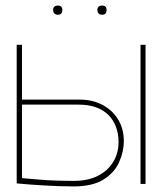

<svg xmlns="http://www.w3.org/2000/svg" viewBox="-20 -661 580 690"><path d="M188 -641Q180 -641 175.5 -637Q171 -633 171 -625Q171 -617 175.5 -612.5Q180 -608 188 -608Q196 -608 200 -612.5Q204 -617 204 -625Q204 -633 200 -637Q196 -641 188 -641ZM347 -641Q339 -641 334.5 -637Q330 -633 330 -625Q330 -617 334.5 -612.5Q339 -608 347 -608Q355 -608 359 -612.5Q363 -617 363 -625Q363 -633 359 -637Q355 -641 347 -641ZM485 0H503V-500H485ZM267 -303H59V-500H40V-2Q43 -2 57 -0.5Q71 1 92.5 2.5Q114 4 139.5 5.5Q165 7 192 8Q219 9 243 9Q312 9 351.5 -15.5Q391 -40 408 -78Q425 -116 425 -154Q425 -198 404.5 -231.5Q384 -265 348.5 -284Q313 -303 267 -303ZM246 -11Q212 -11 182.5 -12Q153 -13 128.5 -15Q104 -17 86.5 -18.5Q69 -20 59 -21V-285H263Q299 -285 326 -275Q353 -265 370.5 -247Q388 -229 397 -204.5Q406 -180 406 -151Q406 -110 386.5 -78.5Q367 -47 331.5 -29Q296 -11 246 -11Z"/></svg>

Font: Advent Pro Thin
Style: Regular
Weight: 250
Version: Version 3.000